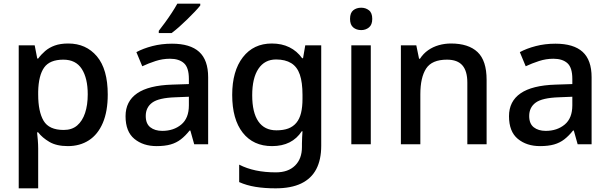

<svg xmlns="http://www.w3.org/2000/svg" viewBox="-20 -786 3321 1046"><path d="M82 240V-539H169L183 -467H188Q204 -489 226 -508Q248 -527 278.5 -538Q309 -549 352 -549Q449 -549 508 -479Q567 -409 567 -271Q567 -179 540 -116Q513 -53 464 -21.5Q415 10 350 10Q288 10 249 -13Q210 -36 188 -65H182Q184 -48 186 -23Q188 2 188 23V240ZM327 -78Q372 -78 400.5 -102.5Q429 -127 443.5 -170.5Q458 -214 458 -272Q458 -360 425.5 -410.5Q393 -461 325 -461Q251 -461 220.5 -418Q190 -375 188 -287V-271Q188 -178 217.5 -128Q247 -78 327 -78Z M833 10Q760 10 712 -29.5Q664 -69 664 -153Q664 -234 727 -277.5Q790 -321 918 -325L1009 -328V-356Q1009 -418 982 -442Q955 -466 906 -466Q866 -466 827.5 -453.5Q789 -441 755 -425L723 -502Q760 -522 810 -535Q860 -548 917 -548Q1016 -548 1065 -503.5Q1114 -459 1114 -365V0H1038L1017 -75H1013Q990 -46 965.5 -27Q941 -8 909.5 1Q878 10 833 10ZM864 -73Q926 -73 967.5 -107.5Q1009 -142 1009 -212V-259L936 -256Q845 -253 809.5 -227Q774 -201 774 -154Q774 -112 799 -92.5Q824 -73 864 -73ZM1071 -756Q1060 -742 1041 -722Q1022 -702 1000 -680.5Q978 -659 956 -639.5Q934 -620 915 -606H845V-618Q860 -637 879 -663Q898 -689 916 -716.5Q934 -744 946 -766H1071Z M1481 240Q1421 240 1372 232Q1323 224 1283 206V111Q1324 132 1373.5 142.5Q1423 153 1483 153Q1550 153 1587.5 116Q1625 79 1625 15V-4Q1625 -16 1626 -38Q1627 -60 1628 -71H1624Q1598 -31 1557.5 -10.5Q1517 10 1462 10Q1360 10 1302.5 -63Q1245 -136 1245 -269Q1245 -399 1303 -474Q1361 -549 1461 -549Q1515 -549 1556.5 -528.5Q1598 -508 1626 -469H1631L1643 -539H1730V8Q1730 84 1703 135.5Q1676 187 1621 213.5Q1566 240 1481 240ZM1486 -76Q1524 -76 1550.5 -86Q1577 -96 1594.5 -117Q1612 -138 1620 -170.5Q1628 -203 1628 -248V-269Q1628 -337 1613.5 -379.5Q1599 -422 1566.5 -442Q1534 -462 1484 -462Q1422 -462 1388 -411.5Q1354 -361 1354 -267Q1354 -173 1387.5 -124.5Q1421 -76 1486 -76Z M1894 0V-539H2000V0ZM1948 -622Q1922 -622 1904.5 -636.5Q1887 -651 1887 -683Q1887 -716 1904.5 -730Q1922 -744 1948 -744Q1972 -744 1990 -730Q2008 -716 2008 -683Q2008 -651 1990 -636.5Q1972 -622 1948 -622Z M2164 0V-539H2248L2263 -466H2268Q2286 -494 2312.5 -512.5Q2339 -531 2371 -540Q2403 -549 2437 -549Q2532 -549 2581.5 -502.5Q2631 -456 2631 -351V0H2526V-336Q2526 -399 2499 -430Q2472 -461 2415 -461Q2333 -461 2301.5 -412.5Q2270 -364 2270 -272V0Z M2922 10Q2849 10 2801 -29.5Q2753 -69 2753 -153Q2753 -234 2816 -277.5Q2879 -321 3007 -325L3098 -328V-356Q3098 -418 3071 -442Q3044 -466 2995 -466Q2955 -466 2916.5 -453.5Q2878 -441 2844 -425L2812 -502Q2849 -522 2899 -535Q2949 -548 3006 -548Q3105 -548 3154 -503.5Q3203 -459 3203 -365V0H3127L3106 -75H3102Q3079 -46 3054.5 -27Q3030 -8 2998.5 1Q2967 10 2922 10ZM2953 -73Q3015 -73 3056.5 -107.5Q3098 -142 3098 -212V-259L3025 -256Q2934 -253 2898.5 -227Q2863 -201 2863 -154Q2863 -112 2888 -92.5Q2913 -73 2953 -73Z"/></svg>

Font: Noto Sans Symbols Medium
Style: Regular
Weight: 500
Version: Version 2.002